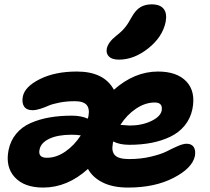

<svg xmlns="http://www.w3.org/2000/svg" viewBox="-20 -845 957 875"><path d="M522 -573.2Q490.7 -573.2 476.6 -587.2Q462.4 -601.1 466.8 -624Q473.1 -652.8 509.8 -682.1Q534.2 -700.7 549.3 -719.2Q564.5 -737.8 580.1 -767.1Q598.1 -799.3 619.9 -812.3Q641.6 -825.2 670.9 -825.2Q709.5 -825.2 725.8 -804.7Q742.2 -784.2 734.9 -745.1Q720.7 -676.3 655.8 -624.8Q590.8 -573.2 522 -573.2ZM176.8 9.8Q90.3 9.8 47.1 -37.4Q3.9 -84.5 19 -161.1Q27.8 -204.1 54 -235.6Q80.1 -267.1 119.9 -284.4Q159.7 -301.8 205.8 -309.8Q252 -317.9 307.1 -317.9Q350.1 -317.9 379.9 -304.2Q381.8 -310.1 382.8 -314Q389.6 -349.1 375 -366.5Q360.4 -383.8 320.8 -383.8Q282.7 -383.8 250.5 -377.4Q218.3 -371.1 200.9 -363.3Q183.6 -355.5 163.8 -349.1Q144 -342.8 127.9 -342.8Q101.6 -342.8 90.1 -359.4Q78.6 -376 84 -404.8Q92.8 -450.2 161.9 -484.6Q231 -519 330.1 -519Q454.1 -519 499 -436Q592.8 -519 700.2 -519Q786.6 -519 829.6 -473.4Q872.6 -427.7 856.9 -348.1Q848.1 -305.2 821.8 -272.9Q795.4 -240.7 756.1 -221.9Q716.8 -203.1 670.4 -194.1Q624 -185.1 569.8 -185.1Q525.4 -185.1 496.1 -200.2Q494.1 -194.3 494.1 -189.9Q487.3 -154.8 503.9 -137.5Q520.5 -120.1 568.8 -120.1Q621.6 -120.1 667.7 -131.1Q713.9 -142.1 739.3 -155Q764.6 -168 789.6 -179Q814.5 -189.9 830.1 -189.9Q853 -189.9 862.8 -175Q872.6 -160.2 868.2 -133.8Q856 -78.1 770.5 -34.2Q685.1 9.8 564 9.8Q495.1 9.8 449 -12.9Q402.8 -35.6 380.9 -75.2Q287.1 9.8 176.8 9.8ZM685.1 -377.9Q641.6 -377.9 599.6 -349.6Q557.6 -321.3 528.8 -275.9Q562.5 -272.9 570.8 -272.9Q626 -272.9 668.5 -293Q710.9 -313 716.8 -340.8Q723.1 -377.9 685.1 -377.9ZM160.2 -163.1Q152.3 -126 193.8 -126Q236.8 -126 277.8 -154.3Q318.8 -182.6 348.1 -228Q331.1 -231 306.2 -231Q243.2 -231 204.6 -212.6Q166 -194.3 160.2 -163.1Z"/></svg>

Font: Shantell Sans Normal
Style: Bold Italic
Weight: 700
Italic angle: -11.31°
Designer: Stephen Nixon, Anya Danilova, Shantell Martin
Foundry: Arrow Type
Version: Version 1.006;[559af2be0]